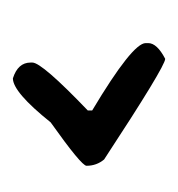

<svg xmlns="http://www.w3.org/2000/svg" viewBox="-9 -349 276 298"><g transform="rotate(90 129.0 -200.0)"><path d="M71.3 -318.4Q83 -318.4 227.5 -223.6Q237.3 -211.9 237.3 -196.3Q237.3 -188.5 169.9 -140.6Q123 -82 101.6 -82Q77.1 -89.8 77.1 -109.4V-112.3Q77.1 -127 151.4 -198.2V-205.1Q46.9 -267.6 46.9 -288.1V-292Q46.9 -305.7 71.3 -318.4Z"/></g></svg>

Font: Sue Ellen Francisco 
Style: Regular
Weight: 400
Designer: Kimberly Geswein
Foundry: Kimberly Geswein
Version: Version 1.002 2007